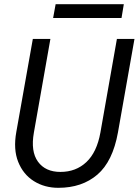

<svg xmlns="http://www.w3.org/2000/svg" viewBox="-20 -886 663 918"><path d="M259 12Q193 12 142 -20Q91 -52 67 -112Q43 -172 58 -255L137 -700H221L142 -252Q126 -162 161.5 -113Q197 -64 269 -64Q343 -64 393 -111Q443 -158 460 -252L539 -700H623L544 -253Q519 -114 445.5 -51Q372 12 259 12ZM234 -800 246 -866H572L561 -800Z"/></svg>

Font: DM Mono
Style: Italic
Weight: 400
Italic angle: -10°
Designer: Colophon Foundry
Foundry: Colophon Foundry
Version: Version 1.000; ttfautohint (v1.8.2.53-6de2)